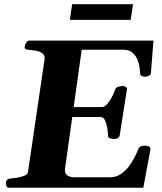

<svg xmlns="http://www.w3.org/2000/svg" viewBox="-20 -884 761 904"><path d="M246.6 -333 245.6 -379.9H462.4Q475.6 -381.8 488.3 -398.2Q501 -414.6 510.3 -433.8Q519.5 -453.1 522.5 -462.9Q525.4 -472.7 537.1 -475.8Q548.8 -479 559.6 -479Q564.9 -479 572 -474.9Q579.1 -470.7 577.6 -462.4L543.5 -246.1Q542 -237.8 533.9 -233.6Q525.9 -229.5 520.5 -229.5Q509.3 -229.5 498.5 -232.9Q487.8 -236.3 488.3 -245.6Q488.8 -256.3 485.8 -277.1Q482.9 -297.9 475.3 -315.4Q467.8 -333 453.6 -333ZM364.7 -649.9 285.6 -85.9Q285.6 -65.4 297.4 -58.1Q309.1 -50.8 323.2 -49.3H498.5Q528.8 -49.3 552.2 -66.7Q575.7 -84 592.3 -108.2Q608.9 -132.3 618.7 -153.6Q628.4 -174.8 631.3 -182.1Q634.3 -191.4 643.1 -194.8Q651.9 -198.2 659.7 -198.2Q689 -198.2 688.5 -181.6L654.8 0H21Q12.7 0 9.8 -9.8Q6.8 -19.5 7.8 -24.9Q9.3 -41 26.4 -43Q42.5 -44.4 61.8 -47.6Q81.1 -50.8 95.7 -57.1Q110.4 -63.5 111.8 -74.2L190.4 -608.9Q190.4 -627 176.5 -635.3Q162.6 -643.6 144 -646.2Q125.5 -648.9 111.3 -649.9Q96.2 -651.4 96.2 -660.6Q96.2 -670.9 102.5 -681.9Q108.9 -692.9 117.7 -692.9H702.6L690.4 -539.1Q689 -530.8 679.7 -526.6Q670.4 -522.5 663.6 -522.5Q655.8 -522.5 647.7 -525.9Q639.6 -529.3 639.6 -538.6Q639.6 -545.9 637.5 -564Q635.3 -582 627.7 -601.8Q620.1 -621.6 604.2 -635.7Q588.4 -649.9 561.5 -649.9ZM308.6 -790.5 319.8 -864.3H606.4L595.2 -790.5Z"/></svg>

Font: Gelasio
Style: Italic
Weight: 400
Italic angle: -8.5°
Designer: Eben Sorkin
Foundry: Eben Sorkin
Version: Version 1.008